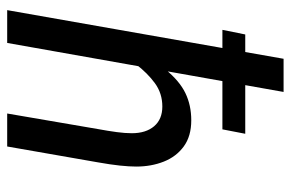

<svg xmlns="http://www.w3.org/2000/svg" viewBox="-154 -636 790 521"><g transform="rotate(90 240.5 -375.0)"><path d="M7 0 139 -750H229L96 0ZM287.5 0 329.5 -245Q335 -275 338 -297.5Q341 -320 341 -338Q341 -376.5 322 -398.8Q303 -421 268.5 -421Q233 -421 205.5 -401Q178 -381 153.5 -349L167.5 -429Q199 -467.5 232 -483.5Q265 -499.5 306 -499.5Q349 -499.5 376.8 -479.2Q404.5 -459 418 -425Q431.5 -391 431.5 -350Q431.5 -332 428.8 -305.8Q426 -279.5 420 -246L377 0ZM60.5 -584 73 -646H342.5L330.5 -584Z"/></g></svg>

Font: Cabin
Style: Italic
Weight: 400
Width: 4
Italic angle: -10°
Designer: Pablo Impallari
Foundry: Pablo Impallari. http://www.impallari.com Igino Marini. http://www.ikern.com
Version: Version 3.001